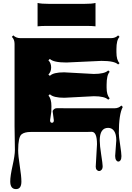

<svg xmlns="http://www.w3.org/2000/svg" viewBox="-20 -913 915 1327"><path d="M580.1 -733.9H302.7Q265.6 -733.9 239.7 -731V-892.6Q265.1 -886.2 323.2 -886.2H559.1Q614.7 -886.2 640.1 -892.6V-731Q614.7 -733.9 580.1 -733.9ZM352.1 -81.1 344.2 -141.6V-147Q354.5 -165 372.1 -165L770.5 -164.6Q800.3 -164.6 818.8 -183.6L828.6 -173.8Q801.3 -123.5 801.3 8.3Q801.3 28.8 810.3 87.6Q819.3 146.5 819.3 165.8Q819.3 185.1 813 194.3Q806.6 203.6 797.9 203.6Q789.1 203.6 782.5 193.4Q775.9 183.1 775.9 165L783.7 57.1Q783.7 14.2 768.6 -7.6Q753.4 -29.3 727.5 -29.3Q669.4 -29.3 669.4 58.1Q669.4 91.8 679.4 155.8Q689.5 219.7 689.5 235.8Q689.5 252 682.1 260.5Q674.8 269 665.3 269Q655.8 269 648.7 261Q641.6 252.9 641.6 239.3L650.4 83.5Q650.4 -2 613.8 -2L576.7 -1H192.9Q149.4 -1 128.9 15.6Q105.5 35.2 105.5 126Q105.5 162.6 116.7 234.1Q127.9 305.7 127.9 341.8Q127.9 394 90.8 394Q50.8 394 50.8 340.3Q50.8 303.7 66.9 231.9Q83 160.2 83 123L80.6 -40.5V-609.9Q80.6 -640.1 62 -658.2L71.8 -668.5Q91.8 -649.4 120.6 -649.4H747.6Q777.3 -649.4 796.4 -668.5L806.2 -658.2Q784.7 -636.7 784.7 -574.2V-552.2Q784.7 -497.1 806.2 -476.6L796.4 -467.3Q772 -492.2 681.6 -492.2L439 -481Q349.1 -481 324.7 -505.9L314.5 -496.1Q333.5 -477.5 333.5 -447Q333.5 -416.5 314.5 -397.9L324.7 -388.7Q348.1 -413.1 423.3 -413.1L627.9 -401.9Q703.6 -401.9 728 -426.3L738.3 -416.5Q716.8 -395 716.8 -326.7V-307.6Q716.8 -255.4 738.3 -233.9L728 -223.6Q704.6 -248 628.9 -248L424.3 -237.3Q349.1 -237.3 324.7 -261.7L314.9 -252Q335.4 -231 335.4 -178.7L334.5 -140.6L326.2 -82Q326.2 -64.5 339.1 -64.5Q352.1 -64.5 352.1 -81.1Z"/></svg>

Font: Nosifer
Style: Regular
Weight: 400
Version: Version 001.002